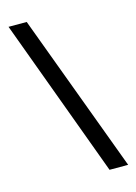

<svg xmlns="http://www.w3.org/2000/svg" viewBox="-111 -775 594 837"><g transform="rotate(-15 186.0 -357.0)"><path d="M95 -715 361 1H277L13 -715Z"/></g></svg>

Font: Noto Sans Khmer SemiCondensed
Style: Regular
Weight: 400
Width: 4
Designer: Danh Hong and the Monotype Design Team
Foundry: Monotype Imaging Inc.
Version: Version 2.004